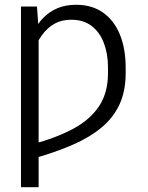

<svg xmlns="http://www.w3.org/2000/svg" viewBox="-20 -573 615 796"><path d="M140.1 -451.2V203.1H66.9V-545.9H133.3ZM121.6 -367.2 86.4 -347.7Q97.7 -396 115.5 -434.1Q133.3 -472.2 159.2 -498.8Q185.1 -525.4 219 -539.3Q252.9 -553.2 295.4 -553.2Q361.3 -553.2 407.2 -520.8Q453.1 -488.3 477.1 -429.7Q501 -371.1 501 -292.5V-269.5Q501 -195.8 475.8 -140.9Q450.7 -85.9 401.4 -44.7Q352.1 -3.4 280 27.8Q208 59.1 114.3 85.4L113.8 25.4Q213.4 -1.5 283.4 -39.1Q353.5 -76.7 390.6 -132.6Q427.7 -188.5 427.7 -269V-293Q427.7 -349.6 410.6 -394.5Q393.6 -439.5 359.9 -465.3Q326.2 -491.2 274.9 -491.2Q235.8 -491.2 206.5 -474.9Q177.2 -458.5 156.2 -430.4Q135.3 -402.3 121.6 -367.2Z"/></svg>

Font: Inter 28pt Light
Style: Regular
Weight: 300
Designer: Rasmus Andersson
Foundry: rsms
Version: Version 4.001;git-66647c0bb